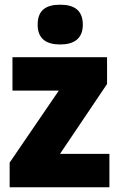

<svg xmlns="http://www.w3.org/2000/svg" viewBox="-20 -796 507 816"><path d="M236 -776C178 -776 140 -755 140 -691C140 -629 179 -607 236 -607C291 -607 332 -629 332 -691C332 -755 292 -776 236 -776ZM445 0V-142H235L435 -439V-553H33V-411H230L21 -105V0Z"/></svg>

Font: Noto Sans Georgian SemiCondensed Black
Style: Regular
Weight: 900
Width: 4
Designer: Monotype Design Team, Akaki Razmadze
Foundry: Google LLC
Version: Version 2.005